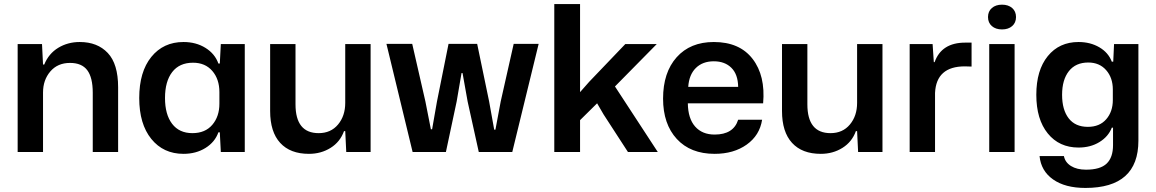

<svg xmlns="http://www.w3.org/2000/svg" viewBox="-20 -749 5696 946"><path d="M67 0V-532H187L192 -431H198Q220 -485 267 -513.5Q314 -542 373 -542Q460 -542 511 -488Q562 -434 562 -319V0H437V-292Q437 -367 410 -403Q383 -439 325 -439Q264 -439 228 -397Q192 -355 192 -293V0Z M884 9Q785 9 725.5 -64.5Q666 -138 666 -266Q666 -395 725.5 -468.5Q785 -542 884 -542Q946 -542 992.5 -513Q1039 -484 1056 -436H1063L1068 -532H1186V0H1068L1063 -97H1056Q1039 -49 992.5 -20Q946 9 884 9ZM928 -93Q991 -93 1026 -134Q1061 -175 1061 -238V-295Q1061 -359 1026 -399.5Q991 -440 931 -440Q864 -440 828.5 -394Q793 -348 793 -266Q793 -185 828 -139Q863 -93 928 -93Z M1502 9Q1410 9 1360.5 -45Q1311 -99 1311 -202V-532H1436V-235Q1436 -93 1550 -93Q1610 -93 1645.5 -135.5Q1681 -178 1681 -242V-532H1806V0H1686L1681 -103H1675Q1656 -50 1609 -20.5Q1562 9 1502 9Z M2013 0 1884 -533H2011L2076 -249L2103 -112H2109L2133 -249L2190 -533H2331L2390 -249L2415 -110H2421L2447 -249L2511 -533H2634L2504 0H2339L2284 -249L2259 -389H2254L2230 -249L2177 0Z M2711 0V-729H2838V-295L2883 -346L3061 -532H3216L3010 -323L3221 0H3074L2954 -185L2922 -240L2838 -157V0Z M3501 9Q3382 9 3314.5 -64.5Q3247 -138 3247 -263Q3247 -392 3314 -467Q3381 -542 3497 -542Q3624 -542 3688 -459Q3752 -376 3740 -240H3369Q3370 -165 3405 -125.5Q3440 -86 3501 -86Q3594 -86 3617 -159H3735Q3723 -82 3659 -36.5Q3595 9 3501 9ZM3371 -321H3617Q3616 -383 3583.5 -415Q3551 -447 3497 -447Q3442 -447 3408.5 -414Q3375 -381 3371 -321Z M4024 9Q3932 9 3882.5 -45Q3833 -99 3833 -202V-532H3958V-235Q3958 -93 4072 -93Q4132 -93 4167.5 -135.5Q4203 -178 4203 -242V-532H4328V0H4208L4203 -103H4197Q4178 -50 4131 -20.5Q4084 9 4024 9Z M4462 0V-532H4575L4581 -443H4585Q4619 -539 4736 -539H4767V-421L4734 -422Q4593 -422 4587 -291V0Z M4854 0V-532H4979V0ZM4967 -620.5Q4948 -604 4917 -604Q4886 -604 4867 -620.5Q4848 -637 4848 -665Q4848 -693 4867 -709.5Q4886 -726 4917 -726Q4948 -726 4967 -709.5Q4986 -693 4986 -665Q4986 -637 4967 -620.5Z M5328 177Q5228 177 5168.5 135Q5109 93 5102 20H5222Q5228 51 5257 69Q5286 87 5331 87Q5401 87 5432.5 57Q5464 27 5464 -34V-120H5458Q5441 -76 5397 -49Q5353 -22 5294 -22Q5199 -22 5142.5 -91.5Q5086 -161 5086 -282Q5086 -403 5142.5 -472.5Q5199 -542 5294 -542Q5352 -542 5396.5 -516Q5441 -490 5458 -445H5465L5469 -532H5589V-56Q5589 177 5328 177ZM5340 -124Q5398 -124 5430.5 -161.5Q5463 -199 5463 -256V-308Q5463 -366 5430 -403.5Q5397 -441 5342 -441Q5280 -441 5246.5 -398.5Q5213 -356 5213 -282Q5213 -208 5245.5 -166Q5278 -124 5340 -124Z"/></svg>

Font: Mona Sans SemiBold
Style: Regular
Weight: 600
Designer: Deni Anggara
Foundry: GitHub
Version: Version 2.000;Glyphs 3.2.3 (3260)